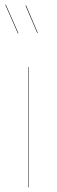

<svg xmlns="http://www.w3.org/2000/svg" viewBox="-20 -805 246 825"><path d="M4.9 -785.2 59.1 -662.1 57.1 -661.1 2.9 -784.2ZM91.8 -782.2 142.1 -664.1 140.1 -663.1 89.8 -780.8ZM104 -517.1V0H102.1V-517.1Z"/></svg>

Font: Fira Sans Compressed Two
Style: Regular
Weight: 100
Width: 1
Designer: Carrois Corporate & Edenspiekermann AG
Foundry: Carrois Corporate GbR & Edenspiekermann AG
Version: Version 4.203;PS 004.203;hotconv 1.0.88;makeotf.lib2.5.64775